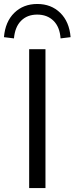

<svg xmlns="http://www.w3.org/2000/svg" viewBox="-60 -955 378 975"><path d="M88.1 0V-705H170.9V0ZM10.9 -760 -39.9 -766.3Q-33.4 -844.8 12.6 -889.8Q58.7 -934.8 129.3 -934.8Q199.9 -934.8 245.9 -889.8Q292 -844.8 298.5 -766.3L247.6 -760Q243.6 -818 211.8 -849.4Q179.9 -880.9 128.8 -880.9Q78.2 -880.9 47 -849.4Q15.9 -818 10.9 -760Z"/></svg>

Font: Mulish ExtraLight
Style: Regular
Weight: 200
Designer: Vernon Adams
Foundry: Vernon Adams
Version: Version 3.603